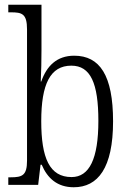

<svg xmlns="http://www.w3.org/2000/svg" viewBox="-20 -780 546 810"><path d="M291 10C393 10 457 -71 457 -268C457 -462 401 -545 293 -545C220 -545 177 -502 154 -436H152C154 -471 155 -533 155 -569V-760H15V-728H26C73 -728 94 -722 94 -656V-102C94 -40 74 -32 25 -32H15V0H141L151 -85H156C180 -28 222 10 291 10ZM282 -33C189 -33 154 -113 154 -269C154 -425 192 -503 281 -503C362 -503 395 -429 395 -270C395 -110 357 -33 282 -33Z"/></svg>

Font: Noto Serif Hebrew Condensed Light
Style: Regular
Weight: 300
Width: 3
Designer: Monotype Design Team
Foundry: Monotype Imaging Inc.
Version: Version 2.004